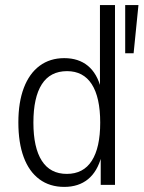

<svg xmlns="http://www.w3.org/2000/svg" viewBox="-20 -725 563 753"><path d="M232 8Q175 8 134.5 -22Q94 -52 73 -108.5Q52 -165 52 -245Q52 -324 73.5 -380.5Q95 -437 135.5 -467Q176 -497 232 -497Q288 -497 324.5 -467Q361 -437 376 -378H372V-705H431V0H375V-112H378Q362 -52 325 -22Q288 8 232 8ZM242 -43Q307 -43 340 -94.5Q373 -146 373 -244Q373 -343 340 -394.5Q307 -446 243 -446Q177 -446 144 -394.5Q111 -343 111 -244Q111 -146 144 -94.5Q177 -43 242 -43ZM471 -516V-705H523L504 -516Z"/></svg>

Font: Nunito Sans 10pt Condensed Light
Style: Regular
Weight: 300
Width: 3
Designer: Vernon Adams
Foundry: Vernon Adams
Version: Version 3.101;gftools[0.9.27]